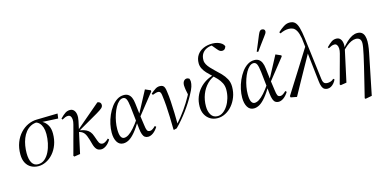

<svg xmlns="http://www.w3.org/2000/svg" viewBox="-84 -1247 3976 1960"><g transform="rotate(-15 1904.5 -267.0)"><path d="M180 12Q137 12 103 -6.5Q69 -25 49.5 -61.5Q30 -98 30 -152Q30 -221 51.5 -276.5Q73 -332 109.5 -371Q146 -410 190.5 -430.5Q235 -451 281 -452L505 -457L498 -406L319 -415L286 -425Q244 -425 212.5 -408.5Q181 -392 158.5 -364Q136 -336 122 -300.5Q108 -265 101.5 -226Q95 -187 95 -148Q95 -80 117 -44Q139 -8 180 -8Q221 -8 251 -33.5Q281 -59 301 -100Q321 -141 331 -189.5Q341 -238 341 -284Q341 -325 331 -355Q321 -385 303.5 -403Q286 -421 263 -426L282 -431Q315 -427 343.5 -408Q372 -389 389.5 -355.5Q407 -322 407 -272Q407 -208 387.5 -155.5Q368 -103 335 -65.5Q302 -28 261.5 -8Q221 12 180 12Z M549 2Q560 -37 570 -75.5Q580 -114 590.5 -152.5Q601 -191 611.5 -229.5Q622 -268 632 -307Q640 -336 638.5 -358.5Q637 -381 627.5 -393.5Q618 -406 601 -406Q586 -406 572 -400.5Q558 -395 538 -384L530 -396Q562 -429 585 -444Q608 -459 635 -459Q661 -459 676.5 -441.5Q692 -424 696 -395Q700 -366 692 -329L620 2L557 12ZM843 12Q812 12 794.5 -7Q777 -26 767 -62L753 -112Q738 -164 720.5 -186Q703 -208 675 -216L651 -223V-229H654L664 -238L927 -462Q944 -461 954 -451.5Q964 -442 964 -426Q964 -408 949.5 -394Q935 -380 891 -354L669 -226L668 -235L696 -229Q725 -223 746 -212.5Q767 -202 782.5 -183.5Q798 -165 808 -134L825 -86Q835 -58 846 -49.5Q857 -41 873 -41Q885 -41 903 -52Q921 -63 934 -77L945 -65Q923 -27 895.5 -7.5Q868 12 843 12Z M1077 12Q1034 12 1011 -25.5Q988 -63 988 -124Q988 -167 998 -213.5Q1008 -260 1027.5 -304.5Q1047 -349 1073.5 -385Q1100 -421 1133.5 -442.5Q1167 -464 1206 -464Q1234 -464 1253 -451Q1272 -438 1283 -413.5Q1294 -389 1298 -352L1313 -227L1314 -217L1328 -117Q1333 -74 1341 -57.5Q1349 -41 1371 -41Q1386 -41 1402 -52.5Q1418 -64 1431 -77L1443 -65Q1419 -27 1391.5 -7.5Q1364 12 1338 12Q1318 12 1304 2Q1290 -8 1281.5 -31Q1273 -54 1269 -92L1243 -330Q1236 -390 1224.5 -413Q1213 -436 1190 -436Q1168 -436 1147 -417.5Q1126 -399 1109 -368.5Q1092 -338 1079 -299.5Q1066 -261 1059 -221Q1052 -181 1052 -144Q1052 -89 1064.5 -65Q1077 -41 1099 -41Q1121 -41 1146.5 -57Q1172 -73 1203.5 -108Q1235 -143 1273 -199L1291 -187H1285Q1240 -109 1204 -66Q1168 -23 1137.5 -5.5Q1107 12 1077 12ZM1307 -200 1301 -221 1430 -464 1487 -439V-427Z M1606 8Q1605 -64 1603 -127Q1601 -190 1597 -246.5Q1593 -303 1586 -353Q1584 -372 1580 -383Q1576 -394 1569.5 -399Q1563 -404 1552 -404Q1539 -404 1526.5 -400Q1514 -396 1494 -389L1486 -404Q1513 -427 1535.5 -442Q1558 -457 1583 -457Q1604 -457 1616 -449.5Q1628 -442 1634 -425Q1640 -408 1643 -381Q1650 -336 1653.5 -276.5Q1657 -217 1659 -153.5Q1661 -90 1661 -32L1655 -35Q1683 -66 1707.5 -97Q1732 -128 1754 -159Q1776 -190 1795 -221Q1814 -252 1832 -284Q1839 -298 1843.5 -306Q1848 -314 1852 -324L1846 -278L1831 -352Q1830 -362 1828 -374Q1826 -386 1826 -399Q1826 -429 1839 -445Q1852 -461 1871 -461Q1879 -461 1886 -457.5Q1893 -454 1897 -452Q1899 -448 1901.5 -438Q1904 -428 1904 -420Q1904 -396 1895 -367Q1886 -338 1860 -291Q1841 -255 1816.5 -216.5Q1792 -178 1763.5 -139.5Q1735 -101 1704 -64.5Q1673 -28 1641 4L1610 12Z M2074 12Q2029 12 1995.5 -8.5Q1962 -29 1943 -65Q1924 -101 1924 -148Q1924 -204 1942 -250Q1960 -296 1991 -331.5Q2022 -367 2061.5 -390.5Q2101 -414 2145 -425V-435L2176 -422Q2117 -405 2074.5 -362Q2032 -319 2009.5 -260.5Q1987 -202 1987 -135Q1987 -81 2009.5 -44.5Q2032 -8 2078 -8Q2108 -8 2135.5 -27.5Q2163 -47 2185 -81Q2207 -115 2219.5 -158Q2232 -201 2232 -247Q2232 -286 2216.5 -317Q2201 -348 2177 -373.5Q2153 -399 2127 -423Q2102 -446 2079.5 -470Q2057 -494 2043 -521.5Q2029 -549 2029 -580Q2029 -628 2052 -663.5Q2075 -699 2117 -718.5Q2159 -738 2214 -738Q2245 -738 2270.5 -730Q2296 -722 2313.5 -708.5Q2331 -695 2337 -677Q2330 -655 2319.5 -647.5Q2309 -640 2296 -640Q2283 -640 2272.5 -645.5Q2262 -651 2247 -669L2203 -722H2267L2266 -700Q2260 -706 2252.5 -710.5Q2245 -715 2236 -717.5Q2227 -720 2214 -720Q2179 -720 2149 -706Q2119 -692 2101.5 -665Q2084 -638 2084 -597Q2084 -574 2096 -552Q2108 -530 2127.5 -509Q2147 -488 2169 -467Q2199 -440 2228.5 -409.5Q2258 -379 2277.5 -343Q2297 -307 2297 -260Q2297 -202 2278 -152.5Q2259 -103 2227.5 -66Q2196 -29 2156 -8.5Q2116 12 2074 12Z M2456 12Q2413 12 2390 -25.5Q2367 -63 2367 -124Q2367 -167 2377 -213.5Q2387 -260 2406.5 -304.5Q2426 -349 2452.5 -385Q2479 -421 2512.5 -442.5Q2546 -464 2585 -464Q2613 -464 2632 -451Q2651 -438 2662 -413.5Q2673 -389 2677 -352L2692 -227L2693 -217L2707 -117Q2712 -74 2720 -57.5Q2728 -41 2750 -41Q2765 -41 2781 -52.5Q2797 -64 2810 -77L2822 -65Q2798 -27 2770.5 -7.5Q2743 12 2717 12Q2697 12 2683 2Q2669 -8 2660.5 -31Q2652 -54 2648 -92L2622 -330Q2615 -390 2603.5 -413Q2592 -436 2569 -436Q2547 -436 2526 -417.5Q2505 -399 2488 -368.5Q2471 -338 2458 -299.5Q2445 -261 2438 -221Q2431 -181 2431 -144Q2431 -89 2443.5 -65Q2456 -41 2478 -41Q2500 -41 2525.5 -57Q2551 -73 2582.5 -108Q2614 -143 2652 -199L2670 -187H2664Q2619 -109 2583 -66Q2547 -23 2516.5 -5.5Q2486 12 2456 12ZM2686 -200 2680 -221 2809 -464 2866 -439V-427ZM2632 -540Q2649 -581 2666 -621Q2683 -661 2699 -701Q2704 -713 2709.5 -723Q2715 -733 2722.5 -739.5Q2730 -746 2740 -746Q2755 -746 2763.5 -739Q2772 -732 2772 -719Q2772 -709 2764.5 -696Q2757 -683 2746 -670Q2721 -636 2696 -602.5Q2671 -569 2647 -535Z M2846 0 2842 -14Q2916 -132 2991 -250Q3066 -368 3139 -486L3153 -404H3141Q3102 -335 3063.5 -265.5Q3025 -196 2986.5 -127Q2948 -58 2910 12ZM3235 12Q3216 12 3201.5 3.5Q3187 -5 3178 -26.5Q3169 -48 3165 -86L3127 -425L3126 -437L3113 -552Q3103 -607 3087.5 -634.5Q3072 -662 3052 -671.5Q3032 -681 3007 -681Q2985 -681 2964.5 -676Q2944 -671 2915 -658L2906 -672Q2938 -702 2969 -721.5Q3000 -741 3031 -741Q3067 -741 3087.5 -722Q3108 -703 3120.5 -659.5Q3133 -616 3142 -544L3197 -102Q3200 -77 3207 -65Q3214 -53 3225 -49Q3236 -45 3251 -45Q3265 -45 3282.5 -50.5Q3300 -56 3315 -71L3326 -61Q3317 -41 3302.5 -24Q3288 -7 3271 2.5Q3254 12 3235 12Z M3364 2Q3375 -36 3385 -74Q3395 -112 3405.5 -150.5Q3416 -189 3426.5 -227Q3437 -265 3447 -303Q3455 -332 3453.5 -355.5Q3452 -379 3442.5 -392.5Q3433 -406 3416 -406Q3401 -406 3386.5 -400.5Q3372 -395 3353 -384L3345 -396Q3377 -429 3399.5 -444Q3422 -459 3450 -459Q3476 -459 3491.5 -441.5Q3507 -424 3511 -395Q3515 -366 3507 -329L3435 2L3372 12ZM3574 204 3619 21Q3638 -56 3652.5 -117Q3667 -178 3677 -223.5Q3687 -269 3692 -299.5Q3697 -330 3697 -346Q3697 -377 3682 -391Q3667 -405 3641 -405Q3618 -405 3592 -393Q3566 -381 3539.5 -359Q3513 -337 3486 -306V-334H3495Q3529 -376 3559 -404Q3589 -432 3617 -445.5Q3645 -459 3671 -459Q3702 -459 3719.5 -445Q3737 -431 3744.5 -406.5Q3752 -382 3752 -349Q3752 -332 3750 -313Q3748 -294 3745 -274Q3742 -254 3737.5 -232.5Q3733 -211 3728.5 -188Q3724 -165 3719 -141L3650 199L3581 212Z"/></g></svg>

Font: Source Serif 4 60pt
Style: Italic
Weight: 400
Italic angle: -12°
Version: Version 4.004;hotconv 1.0.116;makeotfexe 2.5.65601